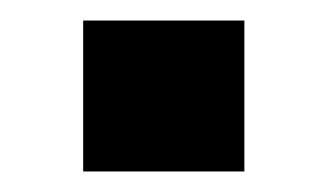

<svg xmlns="http://www.w3.org/2000/svg" viewBox="-20 -167 319 187"><path d="M61 0V-147H218V0Z"/></svg>

Font: Tourney Expanded Black
Style: Regular
Weight: 900
Width: 7
Designer: Tyler Finck
Foundry: Etcetera Type Co
Version: Version 1.010; ttfautohint (v1.8.3)